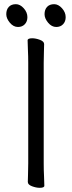

<svg xmlns="http://www.w3.org/2000/svg" viewBox="-20 -888 344 918"><path d="M249 -759Q227 -759 210 -779.5Q193 -800 193 -820Q193 -842 205 -855Q217 -868 239 -868Q259 -868 276.5 -848.5Q294 -829 294 -806Q294 -785 281.5 -772Q269 -759 249 -759ZM66 -759Q44 -759 27 -779.5Q10 -800 10 -820Q10 -842 22 -855Q34 -868 56 -868Q76 -868 93.5 -848.5Q111 -829 111 -806Q111 -785 98.5 -772Q86 -759 66 -759ZM115 -589Q115 -620 113.5 -649Q112 -678 112 -695Q112 -705 134 -705Q151 -705 171 -697.5Q191 -690 191 -677Q191 -665 190 -639.5Q189 -614 189 -588V-106Q189 -75 190.5 -46Q192 -17 192 0Q192 10 170 10Q153 10 133 2.5Q113 -5 113 -18Q113 -30 114 -55.5Q115 -81 115 -107Z"/></svg>

Font: QiushuiShotai
Style: Regular
Weight: 600
Designer: Fontworks Inc.
Foundry: Fontworks Inc.
Version: Version 1.250